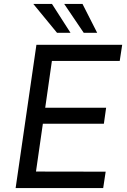

<svg xmlns="http://www.w3.org/2000/svg" viewBox="-20 -949 641 969"><path d="M58.9 0 163.8 -723H596.7L584.2 -641.4H241.9L208.2 -405.2H515.6L504.2 -324.4H196.3L161.6 -83.2L513.3 -82.6L500.8 0ZM267.8 -783.5 148.2 -929H242.4L335.8 -783.5ZM402.5 -783.5 304.1 -929H396.4L470.4 -783.5Z"/></svg>

Font: Public Sans Thin
Style: Italic
Weight: 100
Italic angle: -8°
Designer: The Public Sans project authors (U.S. Web Design System). Libre Franklin designed by Pablo Impallari and Rodrigo Fuenzal
Version: Version 2.000